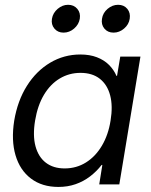

<svg xmlns="http://www.w3.org/2000/svg" viewBox="-20 -754 616 785"><path d="M218.8 10.3Q151.9 10.3 106.7 -23.9Q61.5 -58.1 43.5 -119.1Q25.4 -180.2 38.1 -260.7Q51.8 -342.3 90.1 -403.1Q128.4 -463.9 185.1 -497.6Q241.7 -531.2 308.6 -531.2Q346.7 -531.2 376 -520Q405.3 -508.8 425.3 -489Q445.3 -469.2 456.1 -443.8H458.5L471.7 -522.5H554.2L467.8 0H385.7L398.4 -79.6H395.5Q374.5 -52.7 347.9 -32.5Q321.3 -12.2 289.1 -1Q256.8 10.3 218.8 10.3ZM244.1 -65.4Q292.5 -65.4 331.5 -89.8Q370.6 -114.3 396.7 -158.4Q422.9 -202.6 432.1 -261.2Q441.9 -320.3 430.4 -364Q418.9 -407.7 388.2 -431.9Q357.4 -456.1 309.1 -456.1Q262.7 -456.1 224.4 -433.1Q186 -410.2 159.9 -366.7Q133.8 -323.2 123.5 -261.2Q113.3 -199.7 125.2 -155.8Q137.2 -111.8 167.7 -88.6Q198.2 -65.4 244.1 -65.4ZM444.3 -620.6Q420.4 -620.6 406.7 -637.2Q393.1 -653.8 397 -677.2Q400.4 -701.2 419.9 -717.8Q439.5 -734.4 462.9 -734.4Q486.8 -734.4 500.5 -717.8Q514.2 -701.2 510.3 -677.2Q506.8 -653.8 487.3 -637.2Q467.8 -620.6 444.3 -620.6ZM239.7 -620.6Q216.3 -620.6 202.4 -637.2Q188.5 -653.8 192.4 -677.2Q196.3 -701.2 215.8 -717.8Q235.4 -734.4 258.3 -734.4Q282.2 -734.4 296.1 -717.8Q310.1 -701.2 306.2 -677.2Q302.2 -653.8 283 -637.2Q263.7 -620.6 239.7 -620.6Z"/></svg>

Font: Inter 28pt
Style: Italic
Weight: 400
Italic angle: -9.3988°
Designer: Rasmus Andersson
Foundry: rsms
Version: Version 4.001;git-66647c0bb